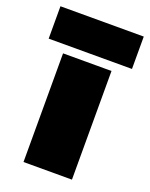

<svg xmlns="http://www.w3.org/2000/svg" viewBox="-173 -729 623 797"><g transform="rotate(20 138.0 -330.0)"><path d="M-46 -660H322V-517H-46ZM31 -480H245V0H31Z"/></g></svg>

Font: Readiness Black
Style: Regular
Weight: 900
Designer: Katatrad Team
Foundry: CadsonDemak
Version: Version 1.00;April 23, 2019;FontCreator 11.5.0.2425 64-bit; 